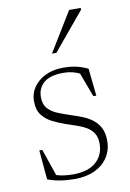

<svg xmlns="http://www.w3.org/2000/svg" viewBox="-80 -730 534 791"><g transform="rotate(-10 187.0 -335.0)"><path d="M198.5 -450.5Q231.5 -450.5 255.5 -445Q279.5 -439.5 303 -428L315 -313.5H302.5L259.5 -429L293.5 -397.5Q265.5 -416.5 243.5 -423Q221.5 -429.5 197 -429.5Q142 -429.5 115.5 -407Q89 -384.5 89 -346.5Q89 -316.5 104.8 -299Q120.5 -281.5 146.5 -271.2Q172.5 -261 202.5 -251Q225 -244 247 -235Q269 -226 287 -212Q305 -198 316 -176.5Q327 -155 327 -122.5Q327 -83.5 307.2 -53.5Q287.5 -23.5 252 -7Q216.5 9.5 169 9.5Q136.5 9.5 107.2 4.8Q78 0 55.5 -9L44.5 -132H57L99.5 -8L68 -31.5Q80 -25 95.5 -20Q111 -15 128.5 -12.8Q146 -10.5 165 -10.5Q227 -10.5 260.5 -39.2Q294 -68 294 -116.5Q294 -142.5 283.5 -159.5Q273 -176.5 255.2 -187Q237.5 -197.5 215.5 -205Q193.5 -212.5 171 -220Q141 -230.5 115.5 -243.5Q90 -256.5 74 -278Q58 -299.5 58 -335.5Q58 -368 76.2 -394Q94.5 -420 126.2 -435.2Q158 -450.5 198.5 -450.5ZM165 -515.5 266 -680.5H314.5V-673L183.5 -515.5Z"/></g></svg>

Font: Newsreader 16pt 16pt ExtraLight
Style: Regular
Weight: 250
Version: Version 1.003